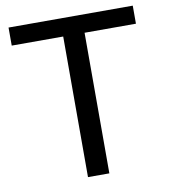

<svg xmlns="http://www.w3.org/2000/svg" viewBox="-81 -785 752 854"><g transform="rotate(-10 295.0 -358.0)"><path d="M576 -635H344V0H247.5V-635H15V-716.5H576Z"/></g></svg>

Font: Lato
Style: Regular
Weight: 400
Designer: Lukasz Dziedzic with Adam Twardoch and Botio Nikoltchev
Foundry: tyPoland Lukasz Dziedzic
Version: Version 2.015; 2015-08-06; http://www.latofonts.com/